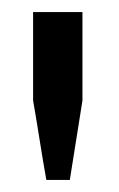

<svg xmlns="http://www.w3.org/2000/svg" viewBox="-20 -706 197 319"><path d="M117 -539V-686H35V-539C43 -494 49 -451 57 -407H96Z"/></svg>

Font: Archivo Narrow
Style: Regular
Weight: 400
Designer: Hector Gatti
Foundry: Omnibus-Type
Version: Version 1.003;PS 001.003;hotconv 1.0.70;makeotf.lib2.5.58329